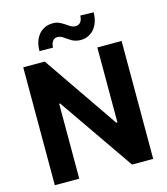

<svg xmlns="http://www.w3.org/2000/svg" viewBox="-130 -1012 970 1112"><g transform="rotate(-15 354.5 -455.5)"><path d="M649.4 0H522.5L211.9 -449.2H206.1V0H59.6V-707H188.5L497.1 -257.8H503.9V-707H649.4ZM289.1 -909.2Q311.5 -909.2 327.9 -901.9Q344.2 -894.5 366.2 -879.9Q380.4 -869.1 391.4 -863.8Q402.3 -858.4 414.1 -858.4Q434.1 -858.4 445.1 -872.8Q456.1 -887.2 456.1 -911.1L536.1 -909.2Q535.6 -867.2 520.8 -836.4Q505.9 -805.7 480.5 -789.6Q455.1 -773.4 423.8 -773.4Q405.8 -773.4 391.6 -777.8Q377.4 -782.2 368.2 -787.8Q358.9 -793.5 343.8 -803.7Q329.1 -814.5 318.8 -819.8Q308.6 -825.2 295.9 -825.2Q278.3 -825.2 267.1 -810.8Q255.9 -796.4 255.9 -772.5L174.8 -773.4Q174.8 -815.9 189.9 -846.7Q205.1 -877.4 231 -893.3Q256.8 -909.2 289.1 -909.2Z"/></g></svg>

Font: Pretendard GOV
Style: Bold
Weight: 700
Designer: Base glyphs from Inter by Rasmus Andersson; Hangeul glyphs from Noto Sans CJK(Source Han Sans) by Jang Soo-young and Kan
Foundry: Kil Hyung-jin
Version: Version 1.309